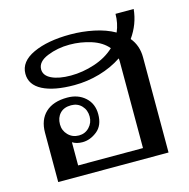

<svg xmlns="http://www.w3.org/2000/svg" viewBox="-92 -685 763 775"><g transform="rotate(-15 290.0 -298.0)"><path d="M490 -482Q519 -447 519 -398V0H58V-206Q58 -260 90 -290Q122 -320 181 -320Q226 -320 255.5 -293.5Q285 -267 285 -223Q285 -176 256 -153Q227 -130 195 -130Q170 -130 153 -141V-44H424V-405Q424 -414 423 -419Q381 -391 329 -376Q277 -361 223 -361Q138 -361 90.5 -385.5Q43 -410 43 -456Q43 -507 103.5 -535Q164 -563 259 -563Q308 -563 356.5 -553Q405 -543 442 -522Q457 -557 457 -596H533Q527 -534 490 -482ZM403 -467Q379 -496 335.5 -510Q292 -524 245 -524Q195 -524 152 -506.5Q109 -489 109 -457Q109 -431 139 -416.5Q169 -402 219 -402Q269 -402 319 -418.5Q369 -435 403 -467ZM188 -160Q214 -160 231.5 -178.5Q249 -197 249 -223Q249 -250 232 -268Q215 -286 188 -286Q158 -286 141.5 -268.5Q125 -251 125 -223Q125 -197 143 -178.5Q161 -160 188 -160Z"/></g></svg>

Font: TavirajRegular
Style: Regular
Weight: 400
Designer: Katatrad Team
Foundry: CadsonDemak
Version: Version 1.001